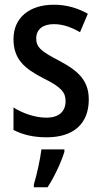

<svg xmlns="http://www.w3.org/2000/svg" viewBox="-20 -570 429 811"><path d="M355 -150C355 -235 304 -274 229 -314C154 -353 133 -370 133 -408C133 -445 160 -468 207 -468C248 -468 283 -454 318 -434L351 -512C306 -537 260 -550 207 -550C104 -550 37 -495 37 -405C37 -320 83 -281 162 -240C240 -202 257 -179 257 -143C257 -100 230 -73 176 -73C126 -73 73 -93 37 -116V-21C74 -2 119 10 177 10C288 10 355 -45 355 -150ZM252 71V61H155C150 103 134 174 123 209V221H181C209 178 238 117 252 71Z"/></svg>

Font: Noto Sans Gurmukhi UI Condensed Medium
Style: Regular
Weight: 500
Width: 3
Designer: Jelle Bosma - Monotype Design Team
Foundry: Monotype Imaging Inc.
Version: Version 2.004